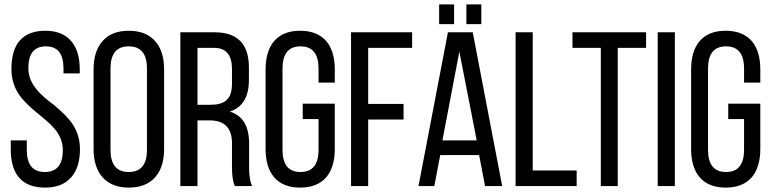

<svg xmlns="http://www.w3.org/2000/svg" viewBox="-20 -847 3515 874"><path d="M305 -659Q343 -614 343 -532V-513H269V-536Q269 -636 189 -636Q109 -636 109 -537Q109 -485 146 -441Q160 -423 183 -403L205 -385L227 -368Q283 -321 307 -287Q344 -234 344 -168Q344 -86 305 -41Q264 7 186 7Q29 7 29 -168V-208H102V-164Q102 -64 184 -64Q266 -64 266 -164Q266 -216 229 -260Q215 -277 192 -297L171 -315L149 -333Q93 -379 69 -413Q32 -466 32 -532Q32 -707 187 -707Q264 -707 305 -659Z M406 -531Q406 -613 446 -659Q487 -707 566 -707Q645 -707 687 -659Q727 -613 727 -531V-169Q727 -87 687 -41Q645 7 566 7Q488 7 446 -41Q406 -87 406 -169ZM483 -165Q483 -64 566 -64Q649 -64 649 -165V-535Q649 -636 566 -636Q483 -636 483 -535Z M957 -700Q1113 -700 1113 -540V-483Q1113 -367 1026 -339Q1114 -313 1114 -193V-84Q1114 -26 1128 0H1049Q1036 -29 1036 -85V-195Q1036 -299 934 -299H879V0H801V-700ZM937 -370Q987 -370 1010 -390Q1036 -412 1036 -466V-533Q1036 -629 955 -629H879V-370Z M1466 -659Q1504 -613 1504 -531V-471H1430V-535Q1430 -636 1348 -636Q1266 -636 1266 -535V-165Q1266 -64 1348 -64Q1430 -64 1430 -165V-305H1358V-375H1504V-169Q1504 -87 1466 -41Q1425 7 1346 7Q1268 7 1227 -41Q1189 -87 1189 -169V-531Q1189 -613 1227 -659Q1268 -707 1346 -707Q1425 -707 1466 -659Z M1817 -374V-303H1656V0H1578V-700H1856V-629H1656V-374Z M2047 -827V-737H1979V-827ZM2171 -827V-737H2103V-827ZM1984 -141 1957 0H1885L2019 -700H2132L2266 0H2188L2161 -141ZM1994 -208H2150L2071 -612Z M2327 0V-700H2405V-71H2605V0Z M2715 0V-629H2586V-700H2921V-629H2792V0Z M3052 -700V0H2974V-700Z M3403 -659Q3441 -613 3441 -531V-471H3367V-535Q3367 -636 3285 -636Q3203 -636 3203 -535V-165Q3203 -64 3285 -64Q3367 -64 3367 -165V-305H3295V-375H3441V-169Q3441 -87 3403 -41Q3362 7 3283 7Q3205 7 3164 -41Q3126 -87 3126 -169V-531Q3126 -613 3164 -659Q3205 -707 3283 -707Q3362 -707 3403 -659Z"/></svg>

Font: Adderley Regular
Style: Regular
Weight: 400
Designer: gorohovskiy
Version: Version 1.003 November 13, 2017